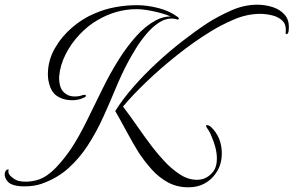

<svg xmlns="http://www.w3.org/2000/svg" viewBox="-179 -695 1251 818"><path d="M624 103Q575 103 536.5 82Q498 61 467.5 27Q437 -7 412 -45Q387 -85 361 -133.5Q335 -182 312 -222Q344 -273 390 -325.5Q436 -378 489.5 -427.5Q543 -477 598.5 -520Q654 -563 704 -596Q749 -625 805 -650Q861 -675 917 -675Q950 -675 982 -665Q1014 -655 1034.5 -631.5Q1055 -608 1051 -567Q1050 -552 1043.5 -550Q1037 -548 1038 -556Q1042 -590 1024 -607Q1006 -624 979 -630Q952 -636 930 -636Q873 -636 816.5 -611.5Q760 -587 717 -560Q647 -517 576.5 -461Q506 -405 445.5 -347Q385 -289 345 -241Q377 -199 407 -155.5Q437 -112 469 -70Q491 -41 521.5 -8Q552 25 587.5 48Q623 71 660 71Q686 71 705 58.5Q724 46 734 29Q745 10 745 -19Q745 -42 739 -65.5Q733 -89 725 -107Q715 -134 704 -148Q699 -154 699 -159Q699 -162 703 -162Q710 -162 720 -154Q766 -110 766 -41Q766 -20 760.5 1Q755 22 742 41Q724 69 694 86Q664 103 624 103ZM-134 88Q-145 82 -152 70.5Q-159 59 -159 48Q-159 38 -153 31Q-149 27 -145 26.5Q-141 26 -143 31Q-146 46 -129 59.5Q-112 73 -99 76Q-85 79 -70 79Q-55 79 -40.5 76.5Q-26 74 -14 70Q23 57 58.5 20Q94 -17 125 -63Q157 -112 189 -176.5Q221 -241 255 -311Q289 -381 328 -443Q363 -498 402 -541.5Q441 -585 486 -609Q517 -625 548 -625Q517 -638 474.5 -647Q432 -656 403 -656Q316 -656 236 -609Q196 -586 160 -548Q124 -510 100.5 -463.5Q77 -417 73 -369Q72 -345 78.5 -325Q85 -305 103 -294Q117 -284 140 -284Q158 -284 174 -290Q177 -291 181 -291Q187 -291 187 -287Q187 -282 176 -278Q156 -268 128 -268Q114 -268 99.5 -271Q85 -274 72 -281Q47 -294 36 -321.5Q25 -349 25 -378Q25 -437 54 -488Q83 -539 128.5 -578Q174 -617 225 -638Q269 -657 315 -665Q361 -673 404 -673Q448 -673 496.5 -660.5Q545 -648 579 -622Q583 -619 583 -616Q583 -613 580 -612Q577 -611 573 -613Q563 -616 552 -616Q524 -616 496.5 -597.5Q469 -579 444.5 -550Q420 -521 400 -488.5Q380 -456 365 -428Q338 -377 313 -316.5Q288 -256 260 -194.5Q232 -133 196 -77Q160 -21 112 22Q64 65 -2 88Q-33 99 -76 99Q-93 99 -108 96.5Q-123 94 -134 88Z"/></svg>

Font: MonteCarlo
Style: Regular
Weight: 400
Designer: Robert E. Leuschke
Foundry: Robert E. Leuschke
Version: Version 1.010; ttfautohint (v1.8.3)